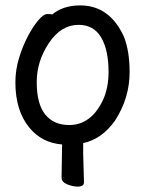

<svg xmlns="http://www.w3.org/2000/svg" viewBox="-20 -512 540 711"><path d="M268 179Q249 179 228.5 170.5Q208 162 208 145L210 23Q135 17 89 -39Q37 -102 37 -207Q37 -252 50 -295.5Q63 -339 82 -375.5Q101 -412 121 -436Q141 -460 155 -460Q172 -460 173 -458Q213 -492 277 -492Q386 -492 439 -376Q460 -322 460 -245Q460 -148 405 -64Q357 3 288 18V56L291 163Q291 179 268 179ZM236 -49Q318 -49 362 -143Q382 -188 382 -245Q382 -327 354.5 -373.5Q327 -420 271 -420Q206 -420 161 -352.5Q116 -285 116 -208Q116 -127 147.5 -88Q179 -49 236 -49Z"/></svg>

Font: LXGW WenKai Mono Medium
Style: Regular
Weight: 500
Monospace: yes
Designer: LXGW / Fontworks Inc.
Foundry: LXGW / Fontworks Inc.
Version: Version 1.520; June 14, 2025